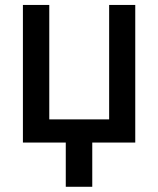

<svg xmlns="http://www.w3.org/2000/svg" viewBox="-20 -565 627 761"><path d="M516.1 -545.4V0H345.7V175.3H240.7V0H70.8V-545.4H175.3V-91.8H412.6V-545.4Z"/></svg>

Font: Interop Med
Style: Regular
Weight: 500
Designer: Rasmus Andersson, Google, Jang Haemin
Foundry: jhaemin
Version: Version 1.007